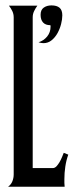

<svg xmlns="http://www.w3.org/2000/svg" viewBox="-20 -705 289 725"><path d="M10.7 0Q22 -8.3 26.9 -20.8Q31.7 -33.2 31.7 -46.4V-639.6Q31.7 -652.3 26.4 -663.3Q21 -674.3 13.7 -683.6H121.1Q114.3 -674.3 108.9 -663.3Q103.5 -652.3 103.5 -639.6V-70.3H179.2Q187 -70.3 193.4 -77.1Q199.7 -84 205.1 -93.3Q210.4 -102.5 214.4 -112.3Q218.3 -122.1 220.7 -127.9L237.8 -121.1Q230 -99.1 226.6 -75.7Q223.1 -52.2 223.1 -28.8Q223.1 -21.5 223.1 -14.2Q223.1 -6.8 224.1 0ZM215.3 -647Q215.3 -632.3 210.7 -614.3Q206.1 -596.2 197.3 -580.1Q188.5 -564 175 -553Q161.6 -542 144 -542Q139.2 -542 134.5 -543Q129.9 -543.9 125.5 -545.4Q145 -551.3 158 -567.1Q170.9 -583 170.9 -604Q170.9 -605 170.9 -606.9Q170.9 -608.9 169.9 -609.9Q151.9 -609.9 142.6 -620.1Q133.3 -630.4 133.3 -648.9Q133.3 -668 145.3 -676.3Q157.2 -684.6 174.3 -684.6Q194.3 -684.6 204.8 -675.8Q215.3 -667 215.3 -647Z"/></svg>

Font: XAYAX
Style: Regular
Weight: 400
Designer: Peter Wiegel
Foundry: Peter Wiegel
Version: Version 1.000 2009 initial release